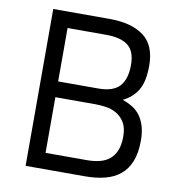

<svg xmlns="http://www.w3.org/2000/svg" viewBox="-79 -768 776 839"><g transform="rotate(10 309.0 -348.0)"><path d="M340 -696Q438 -696 492 -655.5Q546 -615 546 -524Q546 -453 522.5 -415Q499 -377 458 -358Q481 -350 501 -338Q521 -326 535.5 -307Q550 -288 558.5 -260.5Q567 -233 567 -196Q567 -141 552 -103.5Q537 -66 509 -43Q481 -20 441.5 -10Q402 0 353 0H90V-696ZM166 -318V-71H350Q381 -71 406.5 -77.5Q432 -84 450 -99Q468 -114 478 -138.5Q488 -163 488 -200Q488 -240 473 -263.5Q458 -287 436.5 -299Q415 -311 390 -314.5Q365 -318 345 -318ZM166 -625V-388H344Q410 -388 438.5 -419.5Q467 -451 467 -514Q467 -574 435 -599.5Q403 -625 337 -625Z"/></g></svg>

Font: TitilliumText22L 400 wt
Style: 400 wt
Weight: 400
Designer: Campivisivi
Foundry: Campivisivi
Version: 1.000